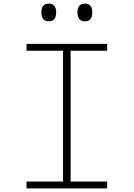

<svg xmlns="http://www.w3.org/2000/svg" viewBox="-20 -1043 740 1063"><path d="M127 0V-38H329V-762H127V-800H573V-762H371V-38H573V0ZM250 -925Q209 -925 209 -974Q209 -1023 250 -1023Q291 -1023 291 -974Q291 -925 250 -925ZM450 -925Q409 -925 409 -974Q409 -1023 450 -1023Q491 -1023 491 -974Q491 -925 450 -925Z"/></svg>

Font: Martian Mono Thin
Style: Regular
Weight: 100
Monospace: yes
Designer: Roman Shamin
Foundry: Evil Martians
Version: Version 1.000; ttfautohint (v1.8.4.7-5d5b)